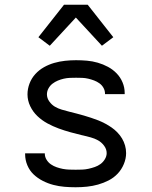

<svg xmlns="http://www.w3.org/2000/svg" viewBox="-20 -782 640 810"><path d="M299 8Q275 8 251.5 6Q228 4 205 -2Q182 -8 160.5 -19Q139 -30 122 -46Q105 -62 95.5 -84.5Q86 -107 86 -131V-135H169V-134Q169 -120 176.5 -108Q184 -96 195 -88.5Q206 -81 219 -76.5Q232 -72 245 -69.5Q258 -67 271.5 -66.5Q285 -66 299 -66Q313 -66 326.5 -66.5Q340 -67 353.5 -70Q367 -73 380 -77.5Q393 -82 404 -90Q415 -98 422.5 -110.5Q430 -123 430 -136Q430 -153 419 -167.5Q408 -182 393.5 -190Q379 -198 362.5 -202.5Q346 -207 329 -211H328Q303 -217 277.5 -224Q252 -231 227.5 -240Q203 -249 180 -261.5Q157 -274 138 -292Q119 -310 107.5 -334Q96 -358 96 -384Q96 -407 104.5 -429.5Q113 -452 129 -469.5Q145 -487 165.5 -498.5Q186 -510 208.5 -516.5Q231 -523 254.5 -525.5Q278 -528 301 -528Q324 -528 347 -526Q370 -524 392.5 -517.5Q415 -511 435.5 -500Q456 -489 472 -472.5Q488 -456 497 -434.5Q506 -413 506 -390V-385H423V-387Q423 -400 416.5 -411.5Q410 -423 399.5 -430.5Q389 -438 377 -442.5Q365 -447 352.5 -450Q340 -453 327 -453.5Q314 -454 301 -454Q288 -454 275 -453.5Q262 -453 249 -450Q236 -447 224 -442Q212 -437 201.5 -429Q191 -421 184.5 -409Q178 -397 178 -384Q178 -368 188 -354Q198 -340 211.5 -332Q225 -324 240.5 -319.5Q256 -315 271.5 -311Q287 -307 303 -303Q319 -299 334 -294.5Q349 -290 364.5 -285Q380 -280 395 -274Q410 -268 424 -260.5Q438 -253 451 -244Q464 -235 475.5 -223Q487 -211 495 -197.5Q503 -184 507.5 -168.5Q512 -153 512 -136Q512 -113 502.5 -90Q493 -67 476.5 -49.5Q460 -32 438.5 -21Q417 -10 394 -3.5Q371 3 347 5.5Q323 8 299 8ZM410 -589 300 -708 190 -589 142 -625 250 -762H350L458 -625Z"/></svg>

Font: R Plex Mono
Style: Regular
Weight: 400
Monospace: yes
Designer: Belleve Invis
Foundry: Belleve Invis
Version: Version 31.8.0